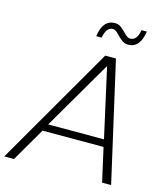

<svg xmlns="http://www.w3.org/2000/svg" viewBox="-158 -1008 960 1107"><g transform="rotate(15 322.0 -454.0)"><path d="M610 0H556L511 -201H147L30 0H-28L384 -712H448ZM502 -244 410 -657 169 -244ZM494 -807Q471 -807 452 -823.5Q433 -840 417.5 -856Q402 -872 387 -872Q349 -872 337 -807H305Q318 -908 391 -908Q414 -908 432.5 -892Q451 -876 466.5 -860Q482 -844 497 -844Q538 -844 548 -908H580Q565 -807 494 -807Z"/></g></svg>

Font: Creato Display Light
Style: Italic
Weight: 300
Italic angle: -10°
Version: Version 1.000